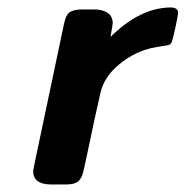

<svg xmlns="http://www.w3.org/2000/svg" viewBox="-20 -489 492 509"><path d="M67.9 -36.1Q67.9 -38.1 74.2 -67.9L149.9 -426.8Q154.8 -450.7 165.8 -457.3Q176.8 -463.9 198.2 -463.9H230Q257.8 -463.9 272 -449.2Q278.8 -439.5 278.8 -428.2Q278.8 -423.3 272.9 -391.1Q352.1 -469.2 433.1 -469.2Q452.1 -469.2 452.1 -454.1Q452.1 -449.2 444.6 -414.1Q437 -378.9 434.1 -375Q431.2 -370.1 422.6 -368.7Q414.1 -367.2 396.5 -364.5Q378.9 -361.8 361.8 -356Q319.8 -340.8 287.4 -310.8Q254.9 -280.8 246.1 -242.2Q230 -171.4 212.9 -88.9Q201.7 -34.7 198.2 -24.9Q194.8 -15.1 187 -7.8Q177.2 0 155.8 0H115.2Q67.9 0 67.9 -36.1Z"/></svg>

Font: CMU Sans Serif
Style: BoldOblique
Weight: 700
Italic angle: -12°
Version: Version 0.7.0